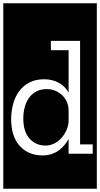

<svg xmlns="http://www.w3.org/2000/svg" viewBox="-32 -937 610 1170"><path d="M533 0V-57H456V-688H278V-631H386V-373Q364 -412 325 -433Q286 -454 237 -454Q183 -454 144.5 -433Q106 -412 82 -377.5Q58 -343 47 -299.5Q36 -256 36 -211Q36 -106 88 -48Q140 10 227 10Q257 10 281.5 2Q306 -6 325.5 -20Q345 -34 360 -52Q375 -70 386 -90V0ZM386 -197Q385 -172 374 -146Q363 -120 344.5 -98.5Q326 -77 300.5 -63.5Q275 -50 245 -50Q187 -50 148.5 -92Q110 -134 110 -216Q110 -251 118.5 -283.5Q127 -316 144.5 -340.5Q162 -365 189 -379.5Q216 -394 253 -394Q280 -394 303.5 -384.5Q327 -375 345 -358.5Q363 -342 374 -319Q385 -296 386 -268ZM-12 -917H558V213H-12Z"/></svg>

Font: Zilla Slab Regular Highlight
Style: Regular
Weight: 410
Designer: Typotheque Type Foundry
Foundry: Typotheque type foundry
Version: Version 1.0; 2017